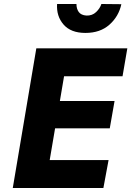

<svg xmlns="http://www.w3.org/2000/svg" viewBox="-20 -942 658 962"><path d="M256 -299H530L554 -436H280L301 -560H594L618 -700H325H274H162L44 0H154H204H498L524 -140H229ZM266 -922Q262 -861 298.5 -819Q335 -777 408 -777Q482 -777 528.5 -818.5Q575 -860 588 -921L488 -922Q481 -900 461.5 -881.5Q442 -863 413 -864Q386 -866 374.5 -882Q363 -898 363 -922Z"/></svg>

Font: Jost* 700 Bold Italic
Style: Bold Italic
Weight: 700
Italic angle: -10°
Version: Version 3.200; ttfautohint (v0.97) -l 8 -r 50 -G 200 -x 14 -